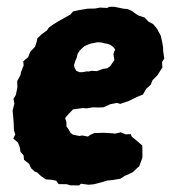

<svg xmlns="http://www.w3.org/2000/svg" viewBox="-20 -535 533 576"><path d="M190.8 21 180.2 17.6 156 17.4 148.8 7.2 135.2 4.4 117.2 3.2 102.8 -7 91.4 -17.6 83.8 -20.6 73.6 -30 67 -43.8 52.2 -55.4 50.6 -69 41.4 -79.6 39.4 -93.2 33.6 -107.6 19.8 -119.4 25.8 -131.6 21.8 -144 21.2 -164.2 19.4 -186.6 17.8 -203 23.2 -224.4 20.4 -238.6 27.6 -250.2 32.2 -272.8 31.6 -292 41 -308.8 43.4 -319.6 51 -339.2 49.6 -351 64.4 -363.4 71 -380 85 -394.6 89.8 -408.8 92.2 -420.2 104.8 -432 120.6 -443.6 127.2 -452.8 140.8 -462.4 156.2 -471.8 177.2 -483.6 191.2 -491.4 199 -500.6 216.8 -504.6 243.4 -509 264.8 -509.4 279.8 -512.2 301.4 -511.2 308.2 -514.6H323.8L348.6 -509.2L362.8 -507.8L375.2 -502.4L385 -495.2L395.4 -488.4L413.8 -482.4L425.6 -470L439.6 -462.6L451.2 -448.6L455.8 -439.8L462.4 -427.6L466.4 -409.4L469.2 -393.6L469.4 -383.4L472.8 -359.2L466.2 -349.2L467.2 -332.4L460.2 -321.8L451.4 -308.2L437.8 -294.6L432 -280.6L418.6 -268.6L408.8 -251.4L391.6 -244.4L367.2 -232.4L341 -223.4L330.6 -226.2L311.2 -222.4L290 -213L274.6 -212.6L259.4 -213L240.6 -210L227.6 -210.8L199 -206.8L188 -195.4L175.4 -181L179.2 -168.6L179.4 -155.6L185.2 -147.6L191.6 -136.4L198.4 -131.2L218.4 -127L226.2 -128.6L243.6 -125.4L251.2 -130.6L262.8 -135.8L291.4 -136.6L317 -135.2L325 -134L342.6 -138L357.4 -131.8L372.2 -132.8L375 -125.4L394 -109.6L406.8 -98.4L407.2 -84.2V-62.4L398 -36.6L390.4 -29.8L377.4 -17.8L354.4 -7.4L340.8 1.2L318.4 5L300.6 6.8L285 11.8L261.8 17.8L245.8 19.2L222.8 16.2L217.4 21.2ZM218.8 -318.4H227.2L239.6 -320.8L246.4 -320.6L254.8 -322.6L270.4 -321.6L281 -325.4L290 -328.6L301.2 -330L310.4 -336.4L315.8 -344.2L323.2 -355.2L320.4 -371.4L322 -379.2L325.6 -386.4L320.2 -393.6L312 -399.8L303.2 -403.4L294.6 -404.8L283.4 -407.8L271 -408L254 -404.6L246.2 -402.2L233 -396.2L226 -390L219.4 -383.6L213 -374L210 -361.2L205.8 -352.4L202 -339.2L203.8 -331.4L209 -322.4Z"/></svg>

Font: Winky Rough
Style: Italic
Weight: 400
Italic angle: -8.97852°
Designer: Simon Atzbach
Foundry: typofactur
Version: Version 1.206